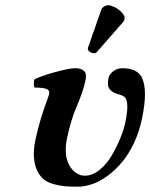

<svg xmlns="http://www.w3.org/2000/svg" viewBox="-20 -702 573 732"><path d="M521 -248Q510.7 -198.7 490.5 -156.2Q470.2 -113.8 445.1 -83.7Q419.9 -53.7 390.9 -32.2Q361.8 -10.7 332.8 -0.5Q303.7 9.8 275.9 9.8Q247.6 9.8 227.8 8.1Q208 6.3 185.3 0.2Q162.6 -5.9 148.4 -16.8Q134.3 -27.8 123.5 -47.9Q112.8 -67.9 109.9 -96.2Q106 -129.4 116.2 -174.8Q133.3 -250.5 160.2 -321.8Q161.1 -324.7 163.1 -330.3Q165 -335.9 166 -338.9Q172.4 -356.4 157.2 -362.8Q143.6 -368.2 111.8 -368.2Q106.9 -378.4 110.8 -398.9Q130.9 -410.6 187.3 -426.3Q243.7 -441.9 266.1 -441.9Q298.3 -441.9 306.2 -422.9Q309.1 -414.1 306.2 -397Q298.3 -356.9 272 -294.9Q249.5 -243.2 234.9 -171.9Q228.5 -142.1 231.9 -108.9Q236.3 -81.5 250.2 -62.3Q264.2 -43 283.2 -36.1Q291 -32.2 303.2 -32.2Q332 -32.2 359.6 -54.4Q387.2 -76.7 406.5 -110.1Q425.8 -143.6 439 -176Q452.1 -208.5 458 -235.8Q467.8 -284.7 464.8 -307.1Q463.4 -318.8 460.9 -323.2Q459.5 -327.1 456.8 -330.3Q454.1 -333.5 450.2 -335.4Q446.3 -337.4 444.1 -338.4Q441.9 -339.4 436.8 -341.1Q431.6 -342.8 431.2 -342.8Q407.7 -349.6 398.9 -360.8Q387.7 -373.5 393.1 -401.9Q394.5 -406.2 396 -412.1Q402.3 -424.3 416 -433.1Q429.7 -441.9 445.8 -441.9Q501.5 -441.9 520 -408.2Q544.9 -359.9 521 -248ZM394 -682.1Q402.3 -682.1 420.9 -672.9Q441.4 -661.6 451.2 -645Q455.1 -641.1 455.1 -633.8Q455.1 -625 450.2 -619.1L352.1 -506.8Q346.2 -499 340.8 -499Q331.1 -499 323 -503.9Q314.9 -508.8 314.9 -517.1Q314.9 -518.1 315.4 -519.8Q315.9 -521.5 315.9 -522Q316.4 -523.4 317.4 -525.9Q318.4 -528.3 318.8 -529.8L366.2 -665Q369.1 -672.9 377.2 -677.5Q385.3 -682.1 394 -682.1Z"/></svg>

Font: Common Serif
Style: Bold Italic
Weight: 700
Italic angle: -12°
Designer: Philipp H. Poll, Khaled Hosny
Foundry: Stefan Peev, Context Ltd.
Version: Version 1.026